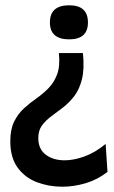

<svg xmlns="http://www.w3.org/2000/svg" viewBox="-20 -551 433 727"><path d="M294 -350Q300 -291 290.5 -252Q281 -213 261.5 -187.5Q242 -162 218.5 -144Q195 -126 174 -110.5Q153 -95 139 -76Q125 -57 125 -28Q125 13 153 34.5Q181 56 225 56Q259 56 299.5 41.5Q340 27 380 -6L387 100Q348 130 303.5 143Q259 156 216 156Q165 156 120 139Q75 122 47 84Q19 46 19 -16Q19 -61 33.5 -90.5Q48 -120 70.5 -140.5Q93 -161 118 -178.5Q143 -196 164 -217.5Q185 -239 196.5 -270Q208 -301 203 -350ZM242 -531Q313 -531 313 -466Q313 -402 242 -402Q169 -402 169 -466Q169 -531 242 -531Z"/></svg>

Font: Bricolage Grotesque 96pt Medium
Style: Regular
Weight: 500
Designer: Mathieu Triay
Foundry: Atelier Triay
Version: Version 1.001; ttfautohint (v1.8.4.7-5d5b);gftools[0.9.33.de